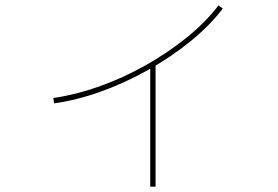

<svg xmlns="http://www.w3.org/2000/svg" viewBox="-20 -641 1040 717"><path d="M179 -275Q263 -287 351.5 -318.5Q440 -350 523.5 -397Q607 -444 677.5 -501Q748 -558 796 -621L812 -609Q763 -545 691 -486.5Q619 -428 533.5 -380Q448 -332 358 -299.5Q268 -267 182 -255ZM541 56V-401H561V56Z"/></svg>

Font: M PLUS 2 Thin Thin
Style: Regular
Weight: 250
Version: Version 1.001